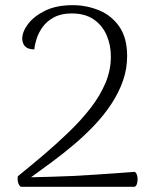

<svg xmlns="http://www.w3.org/2000/svg" viewBox="-20 -723 581 743"><path d="M61 0Q53 -5 50 -17Q47 -29 49 -41Q100 -82 151 -125.5Q202 -169 248.5 -214Q295 -259 331 -305.5Q367 -352 388 -401.5Q409 -451 409 -504Q409 -549 392.5 -587Q376 -625 342.5 -648Q309 -671 257 -671Q217 -671 189 -656Q161 -641 145 -618.5Q129 -596 121.5 -572.5Q114 -549 113 -532Q96 -532 85.5 -537.5Q75 -543 70.5 -553Q66 -563 66 -573Q66 -600 88.5 -630Q111 -660 154.5 -681.5Q198 -703 261 -703Q315 -703 363.5 -683Q412 -663 442 -619.5Q472 -576 472 -506Q472 -456 455.5 -409.5Q439 -363 410.5 -320Q382 -277 345 -238Q308 -199 266 -163.5Q224 -128 181.5 -96.5Q139 -65 100 -37Q138 -38 179 -39Q220 -40 262 -42Q304 -44 346 -47Q388 -50 427 -52.5Q466 -55 501 -58Q507 -55 510 -46Q513 -37 512.5 -27Q512 -17 509 -9Q506 -1 499 0Z"/></svg>

Font: Arima Light
Style: Regular
Weight: 300
Designer: Joana Correia and Natanael Gama
Foundry: NDISCOVER
Version: Version 1.101;gftools[0.9.23]